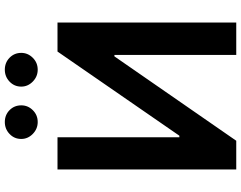

<svg xmlns="http://www.w3.org/2000/svg" viewBox="-120 -861 981 781"><g transform="rotate(-90 370.5 -470.5)"><path d="M264.6 -807.6Q236.8 -807.6 216.3 -827.6Q195.8 -847.7 195.8 -874.5Q195.8 -902.8 216.1 -922.1Q236.3 -941.4 264.6 -941.4Q293.5 -941.4 313 -922.1Q332.5 -902.8 332.5 -874.5Q332.5 -847.2 312.7 -827.4Q293 -807.6 264.6 -807.6ZM477.5 -807.6Q449.7 -807.6 429.2 -827.6Q408.7 -847.7 408.7 -874.5Q408.7 -902.8 429 -922.1Q449.2 -941.4 477.5 -941.4Q506.3 -941.4 526.1 -922.1Q545.9 -902.8 545.9 -874.5Q545.9 -847.7 525.9 -827.6Q505.9 -807.6 477.5 -807.6ZM71.8 -727.1H202.6V-231.4H209L551.3 -727.1H669.4V0H537.6V-495.6H531.7L188.5 0H71.8Z"/></g></svg>

Font: Interop SemBd
Style: Regular
Weight: 600
Designer: Rasmus Andersson, Google, Jang Haemin
Foundry: jhaemin
Version: Version 1.007